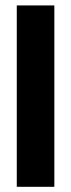

<svg xmlns="http://www.w3.org/2000/svg" viewBox="-20 -702 267 721"><path d="M43 -681.6H184.1V-0.5H43Z"/></svg>

Font: Vazir Black FD-UI
Style: Black-FD-UI
Weight: 900
Designer: Saber Rastikerdar
Foundry: Saber Rastikerdar
Version: Version 30.0.0